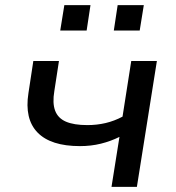

<svg xmlns="http://www.w3.org/2000/svg" viewBox="-20 -729 687 749"><path d="M415 0 446 -195Q412 -178 373.5 -168.5Q335 -159 292 -159Q178 -159 126.5 -212Q75 -265 91 -366L110 -491H210L192 -374Q184 -327 195 -297.5Q206 -268 237 -254.5Q268 -241 321 -241Q358 -241 392 -249Q426 -257 458 -274L492 -491H592L514 0ZM424 -610 439 -709H541L525 -610ZM215 -610 231 -709H333L318 -610Z"/></svg>

Font: Nunito Sans 10pt SemiExpanded Medium
Style: Italic
Weight: 500
Width: 6
Italic angle: -9°
Designer: Vernon Adams
Foundry: Vernon Adams
Version: Version 3.101;gftools[0.9.27]